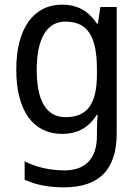

<svg xmlns="http://www.w3.org/2000/svg" viewBox="-20 -566 599 826"><path d="M247 -546C124 -546 50 -443 50 -267C50 -89 123 10 247 10C313 10 362 -17 396 -72H400C398 -53 397 -18 397 0V19C397 117 346 167 258 167C194 167 135 153 86 128V207C133 229 188 240 255 240C411 240 482 159 482 8V-536H412L401 -465H396C360 -521 310 -546 247 -546ZM261 -473C355 -473 397 -413 397 -268V-246C397 -119 355 -62 263 -62C180 -62 138 -130 138 -266C138 -399 181 -473 261 -473Z"/></svg>

Font: Noto Sans Devanagari UI SemiCondensed
Style: Regular
Weight: 400
Width: 4
Designer: Jelle Bosma - Monotype Design Team
Foundry: Monotype Imaging Inc.
Version: Version 2.004